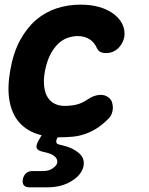

<svg xmlns="http://www.w3.org/2000/svg" viewBox="-20 -580 640 825"><path d="M24 -278Q37 -353 66 -406.5Q95 -460 134.5 -494Q174 -528 223 -544Q272 -560 325 -560Q370 -560 404 -550.5Q438 -541 461.5 -525Q485 -509 498 -489.5Q511 -470 514 -450Q519 -421 504.5 -394.5Q490 -368 464 -357Q446 -350 425.5 -352.5Q405 -355 397 -372Q386 -398 364.5 -411.5Q343 -425 314 -425Q293 -425 271 -417.5Q249 -410 230 -392Q211 -374 196 -345Q181 -316 173 -274Q166 -235 170 -206.5Q174 -178 186 -160Q198 -142 216.5 -133.5Q235 -125 257 -125Q285 -125 308.5 -130.5Q332 -136 357 -153Q380 -169 405 -172Q430 -175 448 -160Q457 -153 461 -141.5Q465 -130 465 -117Q465 -104 460 -91Q455 -78 445 -69Q419 -43 394 -27.5Q369 -12 343.5 -3.5Q318 5 291 7.5Q264 10 235 10H228L225 15Q220 26 222.5 33Q225 40 238 42Q256 46 274 52Q304 63 324 82.5Q344 102 339 133Q332 170 288.5 197.5Q245 225 182 225H107Q90 225 82.5 216Q75 207 78 190Q82 173 92.5 164Q103 155 120 155H165Q190 155 207 143Q224 131 226 119Q229 97 201 83Q187 77 168 73Q143 68 138 57Q133 46 146 23L159 1Q145 -2 132 -7Q87 -24 58.5 -59Q30 -94 20.5 -148.5Q11 -203 24 -278Z"/></svg>

Font: Maple Mono NL ExtraBold
Style: Italic
Weight: 800
Italic angle: -10°
Monospace: yes
Designer: subframe7536
Version: Version 7.000